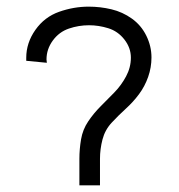

<svg xmlns="http://www.w3.org/2000/svg" viewBox="-20 -558 540 578"><path d="M219 0V-80Q219 -109 224 -138.5Q229 -168 245.5 -192.5Q262 -217 283 -238Q304 -259 324.5 -280Q345 -301 359.5 -328Q374 -355 374 -384.5Q374 -414 354.5 -439Q335 -464 306 -473Q277 -482 248 -482Q217 -482 187.5 -472Q158 -462 139 -436Q120 -410 120 -379L121 -369L59 -375Q59 -379 59 -384Q59 -429 86.5 -468Q114 -507 158 -522.5Q202 -538 247 -538Q282 -538 315.5 -530Q349 -522 377 -502Q405 -482 420.5 -450.5Q436 -419 436 -385Q436 -355 426 -326.5Q416 -298 398.5 -274.5Q381 -251 359 -231Q337 -211 316.5 -189Q296 -167 288.5 -138Q281 -109 281 -80V0Z"/></svg>

Font: Iosevka SS01 Light
Style: Regular
Weight: 300
Monospace: yes
Designer: Belleve Invis
Foundry: Belleve Invis
Version: 2.3.3; ttfautohint (v1.8.3)